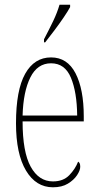

<svg xmlns="http://www.w3.org/2000/svg" viewBox="-20 -786 419 816"><path d="M205 10Q133 10 90.5 -61Q48 -132 48 -262Q48 -403 87 -472.5Q126 -542 197 -542Q266 -542 301 -474.5Q336 -407 336 -291V-270H76Q76 -140 110.5 -77.5Q145 -15 205 -15Q249 -15 274.5 -41.5Q300 -68 312 -99Q316 -97 318.5 -92Q321 -87 321 -77Q321 -62 307.5 -41.5Q294 -21 268.5 -5.5Q243 10 205 10ZM308 -295Q307 -394 281.5 -455.5Q256 -517 197 -517Q139 -517 109 -457Q79 -397 76 -295ZM167 -619Q190 -663 206.5 -697.5Q223 -732 233 -766H278V-756Q269 -739 251 -712.5Q233 -686 212 -658Q191 -630 172 -606H167Z"/></svg>

Font: Noto Serif Khmer ExtraCondensed Thin
Style: Regular
Weight: 100
Width: 2
Designer: Danh Hong and the Monotype Design Team
Foundry: Monotype Imaging Inc.
Version: Version 2.004; ttfautohint (v1.8.4.7-5d5b)